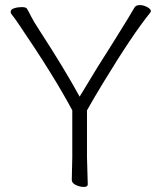

<svg xmlns="http://www.w3.org/2000/svg" viewBox="-20 -728 640 757"><path d="M326 -1Q326 9 310.5 9Q295 9 279 1.5Q263 -6 263 -19L265 -108V-293Q192 -430 53 -634Q34 -662 28 -668.5Q22 -675 22 -681Q22 -691 36 -695.5Q50 -700 66 -700Q82 -700 86 -694Q94 -681 102.5 -663.5Q111 -646 137 -606Q232 -460 294 -347Q367 -469 425 -559Q497 -674 510 -698Q516 -708 531 -708Q546 -708 560.5 -700Q575 -692 575 -684Q575 -683 573 -679Q503 -593 384 -397Q350 -341 323 -293V-107Z"/></svg>

Font: LXGW WenKai TC Light
Style: Regular
Weight: 300
Designer: LXGW / Fontworks Inc.
Foundry: LXGW / Fontworks Inc.
Version: Version 1.330